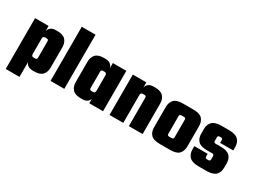

<svg xmlns="http://www.w3.org/2000/svg" viewBox="-51 -1297 2721 2055"><g transform="rotate(30 1309.0 -270.0)"><path d="M449 -240H279V-352Q279 -363 273 -368.5Q267 -374 254 -374H237Q224 -374 217 -367Q210 -360 210 -344V-317H204V-407Q204 -449 227.5 -474Q251 -499 298 -499H316Q387 -499 418 -465Q449 -431 449 -375ZM210 129H40V-499H207V-404H210ZM279 -259H449V-124Q449 -68 418 -34Q387 0 316 0H298Q251 0 227.5 -25Q204 -50 204 -92V-182H210V-155Q210 -139 217 -132Q224 -125 237 -125H254Q267 -125 273 -130.5Q279 -136 279 -147Z M689 0H519V-669H689Z M929 -240H759V-375Q759 -431 790 -465Q821 -499 892 -499H910Q957 -499 980.5 -474Q1004 -449 1004 -407V-317H998V-344Q998 -360 991.5 -367Q985 -374 971 -374H954Q941 -374 935 -368.5Q929 -363 929 -352ZM1168 0H998V-404H1001V-499H1168ZM759 -259H929V-147Q929 -136 935 -130.5Q941 -125 954 -125H971Q985 -125 991.5 -132Q998 -139 998 -155V-182H1004V-92Q1004 -50 980.5 -25Q957 0 910 0H892Q821 0 790 -34Q759 -68 759 -124Z M1418 0H1248V-499H1415V-404H1418ZM1657 0H1487V-352Q1487 -363 1481 -368.5Q1475 -374 1462 -374H1445Q1432 -374 1425 -367Q1418 -360 1418 -344V-317H1412V-407Q1412 -449 1435.5 -474Q1459 -499 1506 -499H1524Q1595 -499 1626 -465Q1657 -431 1657 -375Z M1971 -231V-359Q1971 -370 1965 -375.5Q1959 -381 1946 -381H1931V-499H1996Q2076 -499 2107 -465Q2138 -431 2138 -375V-231ZM1971 -140V-244H2138V-124Q2138 -68 2107 -34Q2076 0 1996 0H1931V-118H1946Q1959 -118 1965 -123.5Q1971 -129 1971 -140ZM1894 -359V-231H1727V-375Q1727 -431 1758 -465Q1789 -499 1869 -499H1934V-381H1919Q1906 -381 1900 -375.5Q1894 -370 1894 -359ZM1894 -244V-140Q1894 -129 1900 -123.5Q1906 -118 1919 -118H1934V0H1869Q1789 0 1758 -34Q1727 -68 1727 -124V-244Z M2428 -132V-172Q2428 -183 2422 -188.5Q2416 -194 2403 -194H2342Q2262 -194 2230 -227.5Q2198 -261 2198 -317V-375Q2198 -431 2231.5 -465Q2265 -499 2345 -499H2438Q2518 -499 2551.5 -465Q2585 -431 2585 -375V-333H2423V-367Q2423 -378 2417 -383.5Q2411 -389 2398 -389H2388Q2375 -389 2369 -383.5Q2363 -378 2363 -367V-323Q2363 -312 2369 -306.5Q2375 -301 2388 -301H2449Q2529 -301 2561 -268Q2593 -235 2593 -179V-124Q2593 -68 2559.5 -34Q2526 0 2446 0H2348Q2268 0 2234.5 -34Q2201 -68 2201 -124V-165H2366V-132Q2366 -121 2372 -115.5Q2378 -110 2391 -110H2403Q2416 -110 2422 -115.5Q2428 -121 2428 -132Z"/></g></svg>

Font: Teko Variable Light
Style: Regular
Weight: 300
Designer: Manushi Parikh, Jonny Pinhorn
Foundry: Indian Type Foundry
Version: Version 3.000